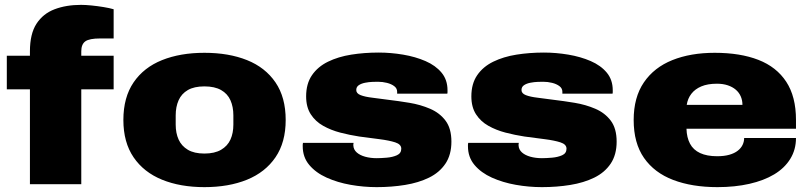

<svg xmlns="http://www.w3.org/2000/svg" viewBox="-20 -757 3327 789"><path d="M103 0V-390H8V-528H103V-546Q103 -618 130 -659.5Q157 -701 204.5 -719Q252 -737 313 -737Q332 -737 356.5 -734.5Q381 -732 405.5 -728Q430 -724 447 -719V-599H392Q347 -599 330.5 -587Q314 -575 314 -546V-528H447V-390H314V0Z M820 12Q721 12 646 -18.5Q571 -49 529 -110.5Q487 -172 487 -264Q487 -357 529 -418.5Q571 -480 646 -510Q721 -540 820 -540Q920 -540 995 -510Q1070 -480 1112 -418.5Q1154 -357 1154 -264Q1154 -172 1112 -110.5Q1070 -49 995 -18.5Q920 12 820 12ZM820 -126Q862 -126 888.5 -141.5Q915 -157 927 -183.5Q939 -210 939 -245V-283Q939 -318 927 -345Q915 -372 888.5 -387Q862 -402 820 -402Q778 -402 752 -387Q726 -372 714 -345Q702 -318 702 -283V-245Q702 -210 714 -183.5Q726 -157 752 -141.5Q778 -126 820 -126Z M1528 12Q1474 12 1420.5 2.5Q1367 -7 1322.5 -27Q1278 -47 1251 -79Q1224 -111 1224 -156Q1224 -159 1224 -162.5Q1224 -166 1225 -170H1433Q1432 -167 1432 -164Q1432 -161 1432 -159Q1433 -142 1446 -130.5Q1459 -119 1480.5 -113Q1502 -107 1528 -107Q1545 -107 1569 -109Q1593 -111 1611 -119Q1629 -127 1629 -146Q1629 -164 1604 -172Q1579 -180 1540 -185Q1501 -190 1456 -196Q1417 -202 1378.5 -212Q1340 -222 1308 -240Q1276 -258 1257 -287.5Q1238 -317 1238 -361Q1238 -413 1262 -448Q1286 -483 1328 -503.5Q1370 -524 1423.5 -532.5Q1477 -541 1536 -541Q1586 -541 1636.5 -532.5Q1687 -524 1728.5 -506Q1770 -488 1794.5 -458.5Q1819 -429 1819 -386Q1819 -383 1819 -378.5Q1819 -374 1818 -372H1612V-380Q1612 -394 1600 -403Q1588 -412 1570 -416.5Q1552 -421 1533 -421Q1525 -421 1510.5 -420.5Q1496 -420 1480.5 -417Q1465 -414 1454.5 -407Q1444 -400 1444 -387Q1444 -373 1462 -366Q1480 -359 1510 -355.5Q1540 -352 1575 -347Q1617 -342 1662.5 -334.5Q1708 -327 1747.5 -310Q1787 -293 1811 -261Q1835 -229 1835 -175Q1835 -121 1810.5 -84.5Q1786 -48 1743 -27Q1700 -6 1644.5 3Q1589 12 1528 12Z M2207 12Q2153 12 2099.5 2.5Q2046 -7 2001.5 -27Q1957 -47 1930 -79Q1903 -111 1903 -156Q1903 -159 1903 -162.5Q1903 -166 1904 -170H2112Q2111 -167 2111 -164Q2111 -161 2111 -159Q2112 -142 2125 -130.5Q2138 -119 2159.5 -113Q2181 -107 2207 -107Q2224 -107 2248 -109Q2272 -111 2290 -119Q2308 -127 2308 -146Q2308 -164 2283 -172Q2258 -180 2219 -185Q2180 -190 2135 -196Q2096 -202 2057.5 -212Q2019 -222 1987 -240Q1955 -258 1936 -287.5Q1917 -317 1917 -361Q1917 -413 1941 -448Q1965 -483 2007 -503.5Q2049 -524 2102.5 -532.5Q2156 -541 2215 -541Q2265 -541 2315.5 -532.5Q2366 -524 2407.5 -506Q2449 -488 2473.5 -458.5Q2498 -429 2498 -386Q2498 -383 2498 -378.5Q2498 -374 2497 -372H2291V-380Q2291 -394 2279 -403Q2267 -412 2249 -416.5Q2231 -421 2212 -421Q2204 -421 2189.5 -420.5Q2175 -420 2159.5 -417Q2144 -414 2133.5 -407Q2123 -400 2123 -387Q2123 -373 2141 -366Q2159 -359 2189 -355.5Q2219 -352 2254 -347Q2296 -342 2341.5 -334.5Q2387 -327 2426.5 -310Q2466 -293 2490 -261Q2514 -229 2514 -175Q2514 -121 2489.5 -84.5Q2465 -48 2422 -27Q2379 -6 2323.5 3Q2268 12 2207 12Z M2928 12Q2824 12 2746.5 -17.5Q2669 -47 2626.5 -108Q2584 -169 2584 -264Q2584 -357 2626 -418.5Q2668 -480 2743 -510Q2818 -540 2917 -540Q3022 -540 3096.5 -511Q3171 -482 3211 -421Q3251 -360 3251 -264V-228H2801Q2802 -192 2815.5 -166.5Q2829 -141 2857 -128Q2885 -115 2927 -115Q2956 -115 2977 -121Q2998 -127 3011.5 -137.5Q3025 -148 3031.5 -161.5Q3038 -175 3038 -190H3251Q3251 -142 3227.5 -104Q3204 -66 3161.5 -40.5Q3119 -15 3059.5 -1.5Q3000 12 2928 12ZM2802 -326H3031Q3031 -345 3024 -361Q3017 -377 3003.5 -388.5Q2990 -400 2970.5 -406.5Q2951 -413 2926 -413Q2888 -413 2862 -402Q2836 -391 2821 -371.5Q2806 -352 2802 -326Z"/></svg>

Font: Archivo SemiBold SemiExpanded Black
Style: Regular
Weight: 900
Width: 6
Version: Version 2.001